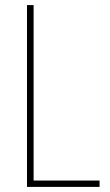

<svg xmlns="http://www.w3.org/2000/svg" viewBox="-20 -734 431 754"><path d="M86 0V-714H112V-25H371V0Z"/></svg>

Font: Noto Sans Gurmukhi UI Condensed Thin
Style: Regular
Weight: 100
Width: 3
Designer: Jelle Bosma - Monotype Design Team
Foundry: Monotype Imaging Inc.
Version: Version 2.004; ttfautohint (v1.8.4.7-5d5b)